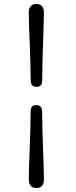

<svg xmlns="http://www.w3.org/2000/svg" viewBox="-20 -797 385 973"><path d="M193.9 -391.7Q193.9 -373.2 186.7 -365Q179.5 -356.8 164.6 -356.8Q150.1 -356.8 142.8 -365.1Q135.5 -373.4 135.5 -391.7Q135.5 -436.6 134 -483.8Q132.6 -531 130.6 -576.5Q128.7 -622.1 127.2 -662.6Q125.8 -703.1 125.8 -734.8Q125.8 -754.6 135.7 -765.8Q145.7 -777 163.9 -777Q182.7 -777 192.6 -765.8Q202.4 -754.6 202.4 -734.8Q202.4 -703.1 201.1 -662.6Q199.7 -622.1 198.2 -576.4Q196.6 -530.8 195.3 -483.7Q193.9 -436.6 193.9 -391.7ZM135.1 -229.3Q135.1 -248.3 142 -256.2Q148.9 -264.2 165 -264.2Q178.3 -264.2 185.9 -256Q193.5 -247.9 193.5 -229.3Q193.5 -184.4 195 -137.2Q196.4 -90 198.1 -44.5Q199.7 1.1 201.2 41.6Q202.6 82.1 202.6 113.8Q202.6 133.6 192.8 144.8Q182.9 156 163.9 156Q145.7 156 135.8 144.8Q126 133.6 126 113.8Q126 82.1 127.3 41.6Q128.7 1.1 130.5 -44.6Q132.4 -90.2 133.7 -137.3Q135.1 -184.4 135.1 -229.3Z"/></svg>

Font: Fraunces SuperSoft 9pt
Style: Regular
Weight: 900
Version: Version 1.000;[b76b70a41]